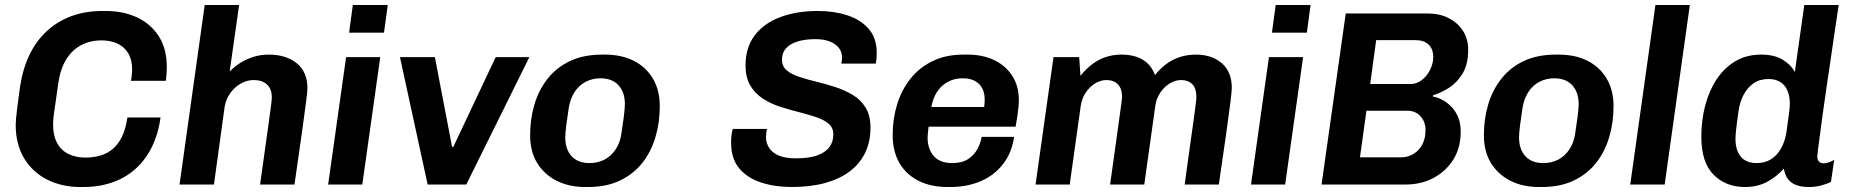

<svg xmlns="http://www.w3.org/2000/svg" viewBox="-20 -740 7427 770"><path d="M302 10Q229 10 170.5 -19Q112 -48 77.5 -104Q43 -160 43 -239Q43 -259 48.5 -302.5Q54 -346 60 -390Q71 -463 98 -519.5Q125 -576 168 -615.5Q211 -655 267 -675.5Q323 -696 390 -696H404Q474 -696 529 -670.5Q584 -645 616.5 -595Q649 -545 649 -470Q649 -457 648 -443.5Q647 -430 645 -416H505Q508 -429 508.5 -439.5Q509 -450 510 -461Q510 -500 494.5 -526Q479 -552 451.5 -565Q424 -578 387 -578Q341 -578 304.5 -558.5Q268 -539 244.5 -500Q221 -461 213 -401Q207 -358 203 -330.5Q199 -303 196.5 -285.5Q194 -268 193.5 -257.5Q193 -247 193 -238Q193 -196 209 -166.5Q225 -137 254.5 -122.5Q284 -108 323 -108Q369 -108 404 -124.5Q439 -141 461 -177Q483 -213 491 -269H624Q611 -178 569 -115.5Q527 -53 462 -21.5Q397 10 314 10Z M700 0 801 -720H939L901 -453Q920 -473 944 -488Q968 -503 996.5 -512Q1025 -521 1058 -521Q1127 -521 1170 -486.5Q1213 -452 1213 -385Q1213 -374 1208 -335.5Q1203 -297 1192 -217Q1181 -137 1161 0H1023Q1035 -84 1043.5 -146Q1052 -208 1058 -250Q1064 -292 1067 -316.5Q1070 -341 1070 -350Q1070 -384 1050.5 -401.5Q1031 -419 997 -419Q970 -419 945 -404.5Q920 -390 903 -366Q886 -342 881 -312L838 0Z M1296 0 1368 -511H1505L1433 0ZM1380 -609 1395 -720H1535L1520 -609Z M1695 0 1584 -511H1724L1793 -151H1798L1968 -511H2103L1850 0Z M2327 10Q2262 10 2212.5 -15Q2163 -40 2134.5 -86Q2106 -132 2106 -198Q2106 -262 2123 -320Q2140 -378 2175.5 -423.5Q2211 -469 2265.5 -495Q2320 -521 2395 -521H2406Q2472 -521 2521 -496.5Q2570 -472 2598 -425.5Q2626 -379 2626 -313Q2626 -250 2609 -191.5Q2592 -133 2557 -88Q2522 -43 2467.5 -16.5Q2413 10 2338 10ZM2344 -86Q2378 -86 2404.5 -100Q2431 -114 2449 -141Q2467 -168 2472 -204Q2478 -242 2482 -273.5Q2486 -305 2486 -323Q2486 -370 2460.5 -398Q2435 -426 2388 -426Q2355 -426 2328 -411.5Q2301 -397 2284 -370.5Q2267 -344 2261 -308Q2255 -269 2251 -237.5Q2247 -206 2247 -189Q2247 -141 2272.5 -113.5Q2298 -86 2344 -86Z M3155 10Q3088 10 3032.5 -8Q2977 -26 2944.5 -65Q2912 -104 2912 -167Q2912 -181 2913.5 -196.5Q2915 -212 2919 -223H3057Q3054 -219 3053 -207.5Q3052 -196 3052 -190Q3052 -165 3065.5 -145.5Q3079 -126 3105 -115.5Q3131 -105 3172 -105Q3225 -105 3258 -117Q3291 -129 3306.5 -150.5Q3322 -172 3322 -201Q3322 -228 3303 -244Q3284 -260 3252.5 -270.5Q3221 -281 3183.5 -290.5Q3146 -300 3108.5 -312Q3071 -324 3039.5 -344.5Q3008 -365 2989 -397Q2970 -429 2970 -478Q2970 -550 3007 -598.5Q3044 -647 3109.5 -671.5Q3175 -696 3260 -696Q3325 -696 3378.5 -678.5Q3432 -661 3464 -624Q3496 -587 3496 -528Q3496 -520 3495.5 -510Q3495 -500 3492 -485H3354Q3356 -494 3356.5 -499Q3357 -504 3357 -508Q3357 -543 3328 -563Q3299 -583 3250 -583Q3208 -583 3178 -573.5Q3148 -564 3132 -546Q3116 -528 3116 -501Q3116 -474 3135 -458Q3154 -442 3186 -431.5Q3218 -421 3255.5 -412Q3293 -403 3331 -390.5Q3369 -378 3401 -358.5Q3433 -339 3452 -307.5Q3471 -276 3471 -228Q3471 -171 3449.5 -127Q3428 -83 3387.5 -52.5Q3347 -22 3288.5 -6Q3230 10 3155 10Z M3780 10Q3713 10 3663.5 -15Q3614 -40 3587 -86.5Q3560 -133 3560 -199Q3560 -264 3578 -322Q3596 -380 3631.5 -424.5Q3667 -469 3720 -495Q3773 -521 3845 -521H3861Q3921 -521 3967 -499Q4013 -477 4039.5 -436Q4066 -395 4066 -339Q4066 -326 4064.5 -309.5Q4063 -293 4060 -274Q4057 -255 4053 -232H3704Q3703 -221 3701.5 -209Q3700 -197 3700 -189Q3700 -143 3724.5 -114.5Q3749 -86 3799 -86Q3838 -86 3862.5 -102Q3887 -118 3900 -142.5Q3913 -167 3917 -191H4047Q4038 -128 4003 -82.5Q3968 -37 3913.5 -13.5Q3859 10 3791 10ZM3715 -311H3927Q3928 -320 3928.5 -327Q3929 -334 3929 -341Q3929 -381 3906 -403.5Q3883 -426 3841 -426Q3794 -426 3760 -397Q3726 -368 3715 -311Z M4133 0 4205 -511H4308L4313 -436Q4334 -462 4359 -481.5Q4384 -501 4414 -511Q4444 -521 4477 -521Q4529 -521 4563 -500.5Q4597 -480 4612 -439Q4648 -483 4688.5 -502Q4729 -521 4776 -521Q4840 -521 4880 -486.5Q4920 -452 4920 -387Q4920 -375 4914.5 -330Q4909 -285 4897.5 -204Q4886 -123 4868 0H4731Q4741 -73 4749.5 -134Q4758 -195 4764.5 -241Q4771 -287 4774.5 -315Q4778 -343 4778 -350Q4778 -386 4761.5 -402.5Q4745 -419 4717 -419Q4693 -419 4670.5 -405Q4648 -391 4632.5 -367.5Q4617 -344 4613 -314L4569 0H4432Q4445 -93 4454 -157.5Q4463 -222 4468.5 -262.5Q4474 -303 4477 -324Q4480 -345 4480 -350Q4480 -385 4463 -402Q4446 -419 4418 -419Q4393 -419 4371 -405Q4349 -391 4333.5 -367.5Q4318 -344 4314 -314L4270 0Z M4997 0 5069 -511H5206L5134 0ZM5081 -609 5096 -720H5236L5221 -609Z M5280 0 5377 -686H5705Q5753 -686 5789.5 -667.5Q5826 -649 5847 -616.5Q5868 -584 5868 -540Q5868 -482 5845.5 -445Q5823 -408 5790.5 -387.5Q5758 -367 5727 -358L5726 -353Q5745 -350 5764.5 -339.5Q5784 -329 5801 -311.5Q5818 -294 5828 -269.5Q5838 -245 5838 -211Q5838 -148 5809 -101Q5780 -54 5730 -27Q5680 0 5617 0ZM5434 -109H5599Q5626 -109 5648.5 -122.5Q5671 -136 5684 -160.5Q5697 -185 5697 -219Q5697 -251 5677 -273.5Q5657 -296 5623 -296H5460ZM5475 -403H5636Q5661 -403 5681.5 -418.5Q5702 -434 5714.5 -458.5Q5727 -483 5728 -509Q5728 -545 5708.5 -562Q5689 -579 5658 -579H5499Z M6152 10Q6087 10 6037.5 -15Q5988 -40 5959.5 -86Q5931 -132 5931 -198Q5931 -262 5948 -320Q5965 -378 6000.5 -423.5Q6036 -469 6090.5 -495Q6145 -521 6220 -521H6231Q6297 -521 6346 -496.5Q6395 -472 6423 -425.5Q6451 -379 6451 -313Q6451 -250 6434 -191.5Q6417 -133 6382 -88Q6347 -43 6292.5 -16.5Q6238 10 6163 10ZM6169 -86Q6203 -86 6229.5 -100Q6256 -114 6274 -141Q6292 -168 6297 -204Q6303 -242 6307 -273.5Q6311 -305 6311 -323Q6311 -370 6285.5 -398Q6260 -426 6213 -426Q6180 -426 6153 -411.5Q6126 -397 6109 -370.5Q6092 -344 6086 -308Q6080 -269 6076 -237.5Q6072 -206 6072 -189Q6072 -141 6097.5 -113.5Q6123 -86 6169 -86Z M6518 0 6619 -720H6757L6656 0Z M6978 10Q6901 10 6852 -39.5Q6803 -89 6803 -192Q6803 -257 6818.5 -316.5Q6834 -376 6864.5 -422Q6895 -468 6939.5 -494.5Q6984 -521 7043 -521Q7096 -521 7129.5 -500.5Q7163 -480 7178 -451L7216 -720H7354Q7346 -669 7338 -613.5Q7330 -558 7321.5 -500.5Q7313 -443 7305 -389Q7297 -335 7290.5 -287Q7284 -239 7279 -201.5Q7274 -164 7271 -140.5Q7268 -117 7268 -112Q7268 -99 7275 -92Q7282 -85 7293 -85Q7304 -85 7316 -89.5Q7328 -94 7336 -99L7323 -11Q7309 -3 7285 3.5Q7261 10 7235 10Q7205 10 7183.5 2Q7162 -6 7150 -22.5Q7138 -39 7134 -64Q7105 -31 7066.5 -10.5Q7028 10 6978 10ZM7025 -86Q7058 -86 7082 -101Q7106 -116 7122 -143.5Q7138 -171 7144 -208Q7152 -263 7155 -287Q7158 -311 7158 -323Q7158 -370 7136.5 -396.5Q7115 -423 7072 -423Q7037 -423 7012.5 -406Q6988 -389 6972.5 -359.5Q6957 -330 6952 -293Q6945 -244 6942.5 -220Q6940 -196 6940 -183Q6940 -137 6961.5 -111.5Q6983 -86 7025 -86Z"/></svg>

Font: Chivo SemiBold
Style: Italic
Weight: 600
Italic angle: -8.05°
Designer: Hector Gatti
Foundry: Omnibus-Type
Version: Version 2.002